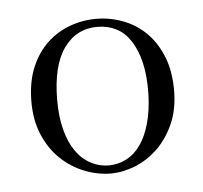

<svg xmlns="http://www.w3.org/2000/svg" viewBox="-34 -665 385 365"><g transform="rotate(5 158.5 -482.5)"><path d="M296.4 -499.5Q301.3 -465.8 293.7 -437.7Q286.1 -409.7 270.8 -388.9Q255.4 -368.2 234.4 -355Q213.4 -341.8 190.4 -337.4Q165 -333 138.4 -338.4Q111.8 -343.8 88.6 -359.4Q65.4 -375 48.8 -401.1Q32.2 -427.2 26.4 -464.4Q21 -500 27.8 -528.3Q34.7 -556.6 50.3 -577.1Q65.9 -597.7 88.4 -610.6Q110.8 -623.5 136.7 -627.9Q161.6 -632.3 187.7 -627.4Q213.9 -622.6 236.1 -607.2Q258.3 -591.8 274.4 -565.2Q290.5 -538.6 296.4 -499.5ZM185.5 -352.5Q203.1 -356 216.8 -366.7Q230.5 -377.4 238.8 -395.3Q247.1 -413.1 249.5 -437.7Q252 -462.4 247.6 -493.2Q242.2 -528.3 231.7 -552.5Q221.2 -576.7 207 -591.3Q192.9 -606 175.8 -611.1Q158.7 -616.2 139.6 -612.8Q100.1 -606 82.3 -569.1Q64.5 -532.2 75.7 -467.3Q81.1 -436.5 91.6 -413.3Q102.1 -390.1 116.5 -375.5Q130.9 -360.8 148.7 -355Q166.5 -349.1 185.5 -352.5Z"/></g></svg>

Font: Varendra
Style: Regular
Weight: 400
Designer: Jacob Thomas
Foundry: Bangla Type Foundry
Version: Version 1.008